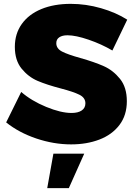

<svg xmlns="http://www.w3.org/2000/svg" viewBox="-20 -737 695 996"><path d="M330 -554Q303 -554 287.5 -543.5Q272 -533 272 -513Q272 -485 302 -469.5Q332 -454 397 -436Q471 -415 519 -393.5Q567 -372 602.5 -328Q638 -284 638 -212Q638 -139 599.5 -88.5Q561 -38 495.5 -13Q430 12 349 12Q259 12 168.5 -18.5Q78 -49 12 -102L90 -260Q143 -214 219.5 -182.5Q296 -151 351 -151Q385 -151 404 -164Q423 -177 423 -201Q423 -230 392 -245.5Q361 -261 296 -278Q223 -297 175 -317.5Q127 -338 92 -381Q57 -424 57 -494Q57 -562 93 -612.5Q129 -663 194.5 -690Q260 -717 347 -717Q426 -717 504 -694.5Q582 -672 640 -635L563 -475Q507 -508 440 -531Q373 -554 330 -554ZM257 60H417L337 239H225Z"/></svg>

Font: Gontserrat ExtraBold
Style: Regular
Weight: 800
Designer: Julieta Ulanovsky
Foundry: Julieta Ulanovsky
Version: Version 6.001